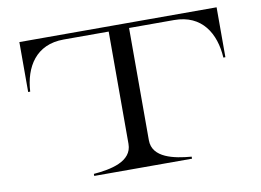

<svg xmlns="http://www.w3.org/2000/svg" viewBox="-76 -814 1261 928"><g transform="rotate(-10 555.0 -350.0)"><path d="M1039 -700H71V-455H81C88 -574 147 -675 284 -675H505V-124C505 -37 399 -17 315 -10V0H795V-10C711 -17 605 -37 605 -124V-675H826C963 -675 1022 -574 1029 -455H1039Z"/></g></svg>

Font: Sprat Extended
Style: Regular
Weight: 400
Width: 9
Designer: Ethan Nakache
Foundry: Collletttivo
Version: Version 2.000;Glyphs 3.2 (3217)